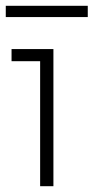

<svg xmlns="http://www.w3.org/2000/svg" viewBox="-21 -645 324 665"><path d="M118 0V-454L138 -433H19V-475H164V0ZM-1 -586V-625H283V-586Z"/></svg>

Font: SUSE ExtraLight
Style: Regular
Weight: 250
Designer: Rene Bieder
Foundry: SUSE
Version: Version 1.000